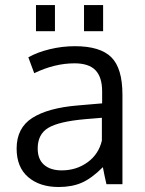

<svg xmlns="http://www.w3.org/2000/svg" viewBox="-20 -730 576 761"><path d="M388.7 -606.4H313V-710H388.7ZM197.8 -606.4H122.6V-710H197.8ZM224.6 -54.7Q282.7 -54.7 326.9 -86.7Q371.1 -118.7 383.8 -172.9V-263.2Q381.3 -263.2 354.2 -260.7Q327.1 -258.3 318.8 -257.8Q212.9 -248.5 171.1 -223.1Q129.4 -197.8 129.4 -141.6Q129.4 -98.6 154.8 -76.7Q180.2 -54.7 224.6 -54.7ZM401.9 0Q394.5 -31.2 387.7 -67.4Q343.3 -22.9 304.2 -5.9Q265.1 11.2 212.4 11.2Q137.2 11.2 91.6 -28.1Q45.9 -67.4 45.9 -141.1Q45.9 -223.1 108.2 -262.7Q170.4 -302.2 287.6 -312Q303.7 -313.5 336.2 -316.2Q368.7 -318.8 384.8 -320.3V-367.7Q384.8 -424.3 358.4 -451.7Q332 -479 275.4 -479Q196.3 -479 115.7 -439.9Q113.3 -445.8 103 -473.9Q92.8 -502 92.3 -502.9Q127.9 -522.9 177 -534.9Q226.1 -546.9 276.9 -546.9Q377 -546.9 421.1 -503.2Q465.3 -459.5 465.3 -354.5V0Z"/></svg>

Font: Oxygen
Style: Regular
Weight: 400
Designer: Vernon Adams
Foundry: Vernon Adams
Version: Version Release 0.2.3 webfont; ttfautohint (v0.93.3-1d66) -l